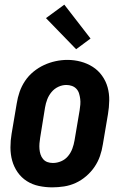

<svg xmlns="http://www.w3.org/2000/svg" viewBox="-20 -799 540 827"><path d="M205 8Q176 8 147.5 2Q119 -4 95.5 -19Q72 -34 56 -57Q40 -80 32.5 -107Q25 -134 25 -164Q25 -194 30 -223L52 -353Q56 -379 64.5 -403.5Q73 -428 88 -450.5Q103 -473 124.5 -490.5Q146 -508 170 -519Q194 -530 219.5 -535.5Q245 -541 271 -541Q300 -541 328 -533.5Q356 -526 379.5 -511Q403 -496 419.5 -473Q436 -450 443.5 -423Q451 -396 450.5 -366Q450 -336 445 -307L423 -177Q419 -151 410.5 -126.5Q402 -102 387 -80Q372 -58 351 -40Q330 -22 306 -11Q282 0 256 4Q230 8 205 8ZM208 -97Q226 -97 243.5 -104.5Q261 -112 273 -126.5Q285 -141 291.5 -158.5Q298 -176 301 -194L323 -324Q325 -336 326 -348.5Q327 -361 325.5 -373Q324 -385 320.5 -396.5Q317 -408 309 -416.5Q301 -425 289.5 -429Q278 -433 266 -433Q248 -433 231 -425Q214 -417 202 -402.5Q190 -388 183.5 -371Q177 -354 174 -336L153 -206Q151 -194 150 -181.5Q149 -169 150 -157Q151 -145 154.5 -134Q158 -123 165.5 -114Q173 -105 184 -101Q195 -97 208 -97ZM308 -587 178 -721 257 -779 370 -633Z"/></svg>

Font: Iosevka Curly XBdObl
Style: Regular
Weight: 800
Italic angle: -9°
Monospace: yes
Designer: Belleve Invis
Foundry: Belleve Invis
Version: Version 11.1.0; ttfautohint (v1.8.3)